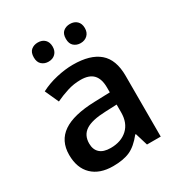

<svg xmlns="http://www.w3.org/2000/svg" viewBox="-176 -862 932 994"><g transform="rotate(-30 290.0 -365.0)"><path d="M419.9 0 397 -75.2H393.1Q354 -25.9 314.5 -8.1Q274.9 9.8 212.9 9.8Q133.3 9.8 88.6 -33.2Q43.9 -76.2 43.9 -154.8Q43.9 -238.3 106 -280.8Q168 -323.2 294.9 -327.1L388.2 -330.1V-358.9Q388.2 -410.6 364 -436.3Q339.8 -461.9 289.1 -461.9Q247.6 -461.9 209.5 -449.7Q171.4 -437.5 136.2 -420.9L99.1 -502.9Q143.1 -525.9 195.3 -537.8Q247.6 -549.8 293.9 -549.8Q397 -549.8 449.5 -504.9Q502 -460 502 -363.8V0ZM249 -78.1Q311.5 -78.1 349.4 -113Q387.2 -147.9 387.2 -210.9V-257.8L317.9 -254.9Q236.8 -252 200 -227.8Q163.1 -203.6 163.1 -153.8Q163.1 -117.7 184.6 -97.9Q206.1 -78.1 249 -78.1ZM137.7 -683.1Q137.7 -713.4 154.1 -726.8Q170.4 -740.2 193.8 -740.2Q219.7 -740.2 235.1 -725.1Q250.5 -710 250.5 -683.1Q250.5 -657.2 234.9 -641.6Q219.2 -626 193.8 -626Q170.4 -626 154.1 -640.1Q137.7 -654.3 137.7 -683.1ZM329.6 -683.1Q329.6 -713.4 345.9 -726.8Q362.3 -740.2 385.7 -740.2Q411.6 -740.2 427.2 -725.1Q442.9 -710 442.9 -683.1Q442.9 -656.7 426.8 -641.4Q410.6 -626 385.7 -626Q362.3 -626 345.9 -640.1Q329.6 -654.3 329.6 -683.1Z"/></g></svg>

Font: f0_58770          
Style: Regular
Weight: 600
Foundry: Ascender Corporation
Version: Version 1.10